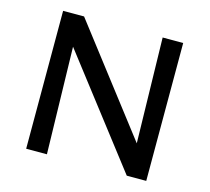

<svg xmlns="http://www.w3.org/2000/svg" viewBox="-96 -771 967 885"><g transform="rotate(15 387.0 -329.0)"><path d="M673 -658V0H580L187 -510L199 0H100V-658H200L586 -156L575 -658Z"/></g></svg>

Font: Ysabeau Semibold
Style: Regular
Weight: 600
Designer: Christian Thalmann (Catharsis Fonts)
Version: Version 0.003